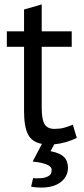

<svg xmlns="http://www.w3.org/2000/svg" viewBox="-20 -642 379 870"><path d="M11 -500H89V-599L169 -622V-500H305V-430H169V-153Q169 -101 182 -79.5Q195 -58 226 -58Q252 -58 270 -63Q288 -68 310 -77L328 -17Q305 -6 280 1.5Q255 9 226 12L209 43Q251 51 269.5 69Q288 87 288 118Q288 157 256 182.5Q224 208 166 208Q155 208 144 207Q133 206 121 204L130 165Q136 166 141 166Q146 166 151 166Q173 166 185.5 162Q198 158 204.5 152.5Q211 147 212.5 140Q214 133 214 127Q214 99 128 90L170 10Q125 2 107 -33Q89 -68 89 -138V-430H11Z"/></svg>

Font: PT Sans
Style: Regular
Weight: 400
Version: Version 2.003W OFL; ttfautohint (v1.6)